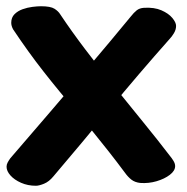

<svg xmlns="http://www.w3.org/2000/svg" viewBox="-20 -577 600 615"><path d="M22 -483Q16 -494 16 -504Q16 -521 26.5 -531.5Q37 -542 52.5 -547.5Q68 -553 84 -555Q100 -557 111 -557Q142 -557 154.5 -549Q167 -541 173 -531Q209 -477 253 -419Q297 -361 344.5 -302Q392 -243 438.5 -186Q485 -129 524 -78Q530 -71 535.5 -62Q541 -53 541 -45Q541 -30 524 -17Q507 -4 481.5 3.5Q456 11 429 9Q412 7 401 -1.5Q390 -10 380 -24Q354 -59 328 -92Q302 -125 276 -157Q250 -189 224 -220Q198 -251 172 -282.5Q146 -314 120.5 -346.5Q95 -379 70.5 -413Q46 -447 22 -483ZM151 -12Q137 5 121 11.5Q105 18 95 18Q69 18 47.5 8.5Q26 -1 13.5 -15Q1 -29 1 -43Q1 -50 4.5 -56.5Q8 -63 13 -70Q75 -142 139 -216.5Q203 -291 268 -367.5Q333 -444 398 -523Q409 -537 418 -544Q427 -551 441 -552Q474 -554 497 -544Q520 -534 532 -519.5Q544 -505 544 -494Q544 -482 537 -470.5Q530 -459 524 -453Q422 -338 332 -228.5Q242 -119 151 -12Z"/></svg>

Font: Playpen Sans
Style: Bold
Weight: 700
Designer: Laura Meseguer, Veronika Burian, José Scaglione
Foundry: TypeTogether
Version: Version 1.001